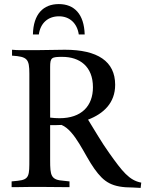

<svg xmlns="http://www.w3.org/2000/svg" viewBox="-20 -918 717 942"><path d="M366.5 -749C358.5 -804 321.5 -838 269.5 -838C215.5 -838 178.5 -805 170.5 -749H141.5C143.5 -849 192.5 -898 268.5 -898C344.5 -898 392.5 -849 395.5 -749ZM673 -22C614 -33 580 -77 516 -167C479 -218 441 -285 412 -331C488 -360 545 -413 545 -502C545 -617 459 -674 298 -674C255 -674 206 -672 162 -672H132C100 -672 65 -671 39 -674V-645C114 -640 124 -629 124 -556V-138C124 -57 125 -37 67 -31L37 -28V0H70C94 0 117 -1 139 -1H174C213 -1 251 0 288 0H321V-28L293 -31C229 -35 226 -57 226 -133V-304C245 -304 264 -304 282 -305C349 -277 394 -158 443 -90C491 -23 529 2 633 2L670 4ZM226 -341V-589C226 -636 233 -639 286 -639C370 -639 436 -593 436 -490C436 -398 380 -338 272 -338C256 -338 243 -339 226 -341Z"/></svg>

Font: Sibila
Style: Regular
Weight: 400
Designer: Stefan Peev
Foundry: Context Ltd
Version: Version 1.000